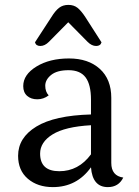

<svg xmlns="http://www.w3.org/2000/svg" viewBox="-20 -756 567 785"><path d="M180 -585Q163 -568 145 -568Q127 -568 123 -583L190 -686Q206 -712 221.5 -724Q237 -736 259.5 -736Q282 -736 297 -724Q312 -712 329 -686L395 -583Q391 -568 373 -568Q355 -568 338 -585L259 -665ZM144 -128Q144 -56 222.5 -56Q301 -56 352 -125V-244Q246 -238 195 -206.5Q144 -175 144 -128ZM435 -356V-90Q435 -37 484 -30Q465 9 421 9Q358 9 352 -72Q294 9 196 9Q134 9 94 -25Q54 -59 54 -119Q54 -193 128.5 -238.5Q203 -284 352 -288V-348Q352 -410 330 -439.5Q308 -469 260.5 -469Q213 -469 189 -449.5Q165 -430 165 -405.5Q165 -381 179 -366Q158 -350 132.5 -350Q107 -350 91 -364Q75 -378 75 -404Q75 -451 129 -484Q183 -517 262 -517Q341 -517 388 -474.5Q435 -432 435 -356Z"/></svg>

Font: Laila
Style: Regular
Weight: 400
Designer: Hitesh Malaviya
Foundry: Indian Type Foundry
Version: Version 1.302;PS 1.0;hotconv 1.0.78;makeotf.lib2.5.61930; tt